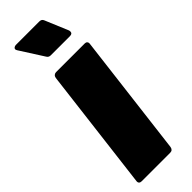

<svg xmlns="http://www.w3.org/2000/svg" viewBox="-240 -712 725 725"><g transform="rotate(-45 122.5 -350.0)"><path d="M3 -15 63 -505Q64 -512 68.5 -516Q73 -520 79 -520H233Q239 -520 242.5 -516Q246 -512 245 -505L185 -15Q184 -8 180 -4Q176 0 169 0H16Q9 0 5.5 -4Q2 -8 3 -15ZM226 -590Q226 -579 212 -579H110Q99 -579 94 -588L34 -682Q31 -687 31 -690Q31 -694 35 -697Q39 -700 45 -700H170Q182 -700 186 -690L225 -597Q226 -594 226 -590Z"/></g></svg>

Font: Barlow Semi Condensed Black
Style: Italic
Weight: 900
Width: 4
Italic angle: -7°
Designer: Jeremy Tribby
Foundry: Tribby Type
Version: Version 1.408